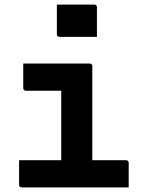

<svg xmlns="http://www.w3.org/2000/svg" viewBox="-20 -814 640 834"><path d="M246 -78V-137Q246 -156 246 -175.5Q246 -195 246 -214Q246 -235 246 -255.5Q246 -276 246 -296.5Q246 -317 246 -337.5Q246 -358 246 -379Q246 -400 246 -420H227Q204 -420 182 -420Q160 -420 137.5 -420Q115 -420 92 -420Q89 -420 86.5 -421.5Q84 -423 82.5 -425.5Q81 -428 81 -431Q81 -458 81 -484.5Q81 -511 81 -538Q130 -538 178.5 -538Q227 -538 274.5 -538Q322 -538 370 -538Q374 -538 376 -536.5Q378 -535 379.5 -533Q381 -531 381 -527Q381 -479 381 -432.5Q381 -386 381 -339.5Q381 -293 381 -248.5Q381 -204 381 -161Q381 -118 381 -78ZM63 -118H527Q532 -118 534 -116.5Q536 -115 537.5 -113Q539 -111 539 -107Q539 -89 539 -71.5Q539 -54 539 -36.5Q539 -19 539 0H74Q71 0 68.5 -1.5Q66 -3 64.5 -5Q63 -7 63 -11Q63 -30 63 -47.5Q63 -65 63 -82.5Q63 -100 63 -118ZM227 -794Q246 -794 266.5 -794Q287 -794 308.5 -794Q330 -794 350.5 -794Q371 -794 390 -794Q395 -794 398 -791Q401 -788 401 -783V-654Q382 -654 361.5 -654Q341 -654 319.5 -654Q298 -654 277.5 -654Q257 -654 238 -654Q233 -654 230 -657Q227 -660 227 -665Z"/></svg>

Font: RecMonoLinear Nerd Font Mono
Style: Bold
Weight: 700
Monospace: yes
Version: Version 1.085; ttfautohint (v1.8.4.7-5d5b);Nerd Fonts 3.2.1